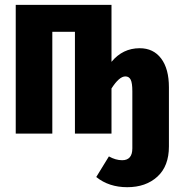

<svg xmlns="http://www.w3.org/2000/svg" viewBox="-20 -551 740 792"><path d="M556.2 -352.1Q612.8 -352.1 644.8 -309.6Q676.8 -267.1 676.8 -190.9V53.2Q676.8 134.3 629.2 177.7Q581.5 221.2 504.9 221.2Q429.2 221.2 377 179.2L429.2 94.2Q457 109.9 483.9 109.9Q525.9 109.9 525.9 61V-174.8Q525.9 -209 519 -222.4Q512.2 -235.8 497.1 -235.8Q471.7 -235.8 439.9 -186V0H289.1V-419.9H195.8V0H44.9V-530.8H439.9V-295.9Q486.3 -352.1 556.2 -352.1Z"/></svg>

Font: Fira Sans Compressed
Style: Bold
Weight: 700
Width: 1
Designer: Carrois Corporate & Edenspiekermann AG
Foundry: Carrois Corporate GbR & Edenspiekermann AG
Version: Version 4.203;PS 004.203;hotconv 1.0.88;makeotf.lib2.5.64775